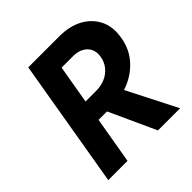

<svg xmlns="http://www.w3.org/2000/svg" viewBox="-186 -843 986 986"><g transform="rotate(-45 307.0 -350.0)"><path d="M258 -326 407 0H568L402 -326ZM165 -700 46 0H186L306 -700ZM229 -578H369Q402 -578 426 -565Q450 -552 461 -528.5Q472 -505 466 -473Q460 -441 440 -417Q420 -393 390.5 -380.5Q361 -368 325 -368H194L173 -254H322Q399 -254 460.5 -281.5Q522 -309 562 -359Q602 -409 611 -477Q621 -544 595 -594Q569 -644 516.5 -672Q464 -700 390 -700H250Z"/></g></svg>

Font: Jost SemiBold
Style: Italic
Weight: 600
Italic angle: -5°
Version: Version 3.710